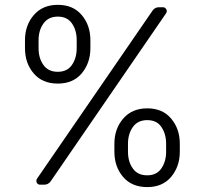

<svg xmlns="http://www.w3.org/2000/svg" viewBox="-20 -757 839 787"><path d="M128.9 -15.6Q128.9 -19.9 131.7 -24.5L605.5 -713.8Q609.7 -720.2 616.5 -723.7Q623.2 -727.3 631 -727.3H647.7Q654.5 -727.3 659.1 -722.5Q663.7 -717.7 663.7 -711.6Q663.7 -707.4 660.9 -702.8L187.5 -13.5Q183.2 -7.1 176.3 -3.6Q169.4 0 161.9 0H144.5Q137.8 0 133.3 -4.6Q128.9 -9.2 128.9 -15.6ZM82.4 -592.3Q82.4 -653.4 118.6 -695.3Q154.8 -737.2 217 -737.2Q279.8 -737.2 315 -695.3Q350.5 -653.4 350.5 -592.3V-559.3Q350.5 -498.9 315 -456.3Q279.5 -414.4 217 -414.4Q153.4 -414.4 117.9 -456.3Q82.4 -498.2 82.4 -559.3ZM158 -490.8Q177.6 -462.7 217 -462.7Q255.3 -462.7 274.9 -490.8Q294.4 -519.5 294.4 -559.3V-592.3Q294.4 -632.8 275.2 -660.5Q256 -688.9 217 -688.9Q178.3 -688.9 158 -660.5Q138.1 -632.5 138.1 -592.3V-559.3Q138.1 -518.5 158 -490.8ZM448.9 -168Q448.9 -229 485.1 -271Q521.3 -312.9 583.5 -312.9Q646.3 -312.9 681.5 -271Q717 -229 717 -168V-134.9Q717 -74.6 681.5 -32Q646 9.9 583.5 9.9Q519.9 9.9 484.4 -32Q448.9 -73.9 448.9 -134.9ZM524.5 -66.4Q544 -38.4 583.5 -38.4Q621.8 -38.4 641.3 -66.4Q660.9 -95.2 660.9 -134.9V-168Q660.9 -208.1 641.7 -236.2Q622.9 -264.6 583.5 -264.6Q544.4 -264.6 524.5 -236.2Q504.6 -207.7 504.6 -168V-134.9Q504.6 -94.1 524.5 -66.4Z"/></svg>

Font: DeltaSans Light
Style: Regular
Weight: 300
Designer: Rasmus Andersson
Foundry: rsms
Version: Version 3.012